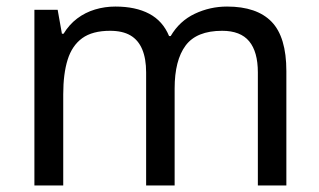

<svg xmlns="http://www.w3.org/2000/svg" viewBox="-20 -566 975 586"><path d="M673 -546Q764 -546 809 -499.5Q854 -453 854 -349V0H767V-345Q767 -408 740.5 -440Q714 -472 658 -472Q580 -472 546.5 -427Q513 -382 513 -296V0H426V-345Q426 -387 414 -415.5Q402 -444 378 -458Q354 -472 316 -472Q262 -472 231 -449.5Q200 -427 186.5 -384Q173 -341 173 -278V0H85V-536H156L169 -463H174Q191 -491 215.5 -509.5Q240 -528 270 -537Q300 -546 332 -546Q394 -546 435.5 -524Q477 -502 496 -456H501Q528 -502 574.5 -524Q621 -546 673 -546Z"/></svg>

Font: Noto Sans Khmer UI
Style: Regular
Weight: 400
Designer: Danh Hong and the Monotype Design Team
Foundry: Monotype Imaging Inc.
Version: Version 2.002